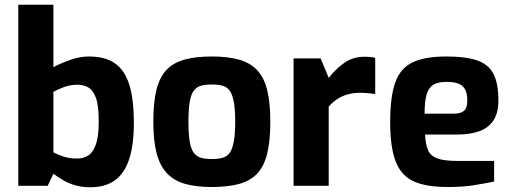

<svg xmlns="http://www.w3.org/2000/svg" viewBox="-20 -783 2160 809"><path d="M361 6Q326 6 298 -2Q270 -10 247.5 -23Q225 -36 205 -51L181 0H57V-763H205V-500Q237 -517 277 -531Q317 -545 354 -545Q423 -545 464.5 -516Q506 -487 525 -425.5Q544 -364 544 -263Q544 -173 524.5 -113Q505 -53 464.5 -23.5Q424 6 361 6ZM306 -115Q332 -115 352.5 -128.5Q373 -142 384.5 -176Q396 -210 396 -270Q396 -340 383.5 -372.5Q371 -405 350.5 -415.5Q330 -426 306 -426Q276 -426 250.5 -416.5Q225 -407 205 -396V-141Q224 -131 248.5 -123Q273 -115 306 -115Z M872 5Q806 5 759 -8.5Q712 -22 682.5 -54Q653 -86 639.5 -139Q626 -192 626 -270Q626 -352 639.5 -405.5Q653 -459 682.5 -489.5Q712 -520 759.5 -532.5Q807 -545 872 -545Q939 -545 986 -532Q1033 -519 1062.5 -488.5Q1092 -458 1105.5 -404.5Q1119 -351 1119 -270Q1119 -190 1106 -136.5Q1093 -83 1064 -52Q1035 -21 987.5 -8Q940 5 872 5ZM872 -113Q899 -113 917.5 -118Q936 -123 947.5 -138.5Q959 -154 965 -186Q971 -218 971 -270Q971 -323 965 -354.5Q959 -386 947.5 -401.5Q936 -417 917.5 -422Q899 -427 872 -427Q846 -427 827.5 -422Q809 -417 797 -401.5Q785 -386 779.5 -354.5Q774 -323 774 -270Q774 -218 779.5 -186Q785 -154 797 -138.5Q809 -123 827.5 -118Q846 -113 872 -113Z M1217 0V-537H1331L1365 -455Q1394 -492 1430.5 -518Q1467 -544 1517 -544Q1528 -544 1539.5 -543Q1551 -542 1561 -539V-387Q1546 -389 1529.5 -390.5Q1513 -392 1498 -392Q1469 -392 1445.5 -385.5Q1422 -379 1402.5 -366.5Q1383 -354 1365 -334V0Z M1866 5Q1777 5 1724 -18.5Q1671 -42 1647.5 -102Q1624 -162 1624 -268Q1624 -377 1646 -437Q1668 -497 1720 -521Q1772 -545 1861 -545Q1941 -545 1989 -529Q2037 -513 2058.5 -473Q2080 -433 2080 -360Q2080 -306 2058.5 -274.5Q2037 -243 1998 -229.5Q1959 -216 1906 -216H1771Q1773 -175 1783.5 -150.5Q1794 -126 1822.5 -115.5Q1851 -105 1905 -105H2062V-18Q2023 -10 1976.5 -2.5Q1930 5 1866 5ZM1769 -304H1891Q1921 -304 1935 -316Q1949 -328 1949 -359Q1949 -388 1940 -405.5Q1931 -423 1912 -430.5Q1893 -438 1861 -438Q1827 -438 1807 -426.5Q1787 -415 1778 -386Q1769 -357 1769 -304Z"/></svg>

Font: Exo Thin
Style: Bold
Weight: 700
Version: Version 2.000